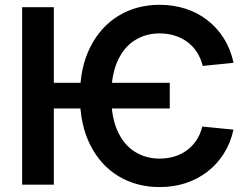

<svg xmlns="http://www.w3.org/2000/svg" viewBox="-20 -757 1022 787"><path d="M675.8 -417.5V-312.5H173.3V-417.5ZM937.5 -499.5 811 -486.8Q802.7 -519.5 786.1 -544.7Q769.5 -569.8 746.1 -586.4Q722.7 -603 694.3 -611.6Q666 -620.1 634.3 -620.1Q577.6 -620.1 532.7 -592Q487.8 -564 461.9 -506.8Q436 -449.7 436 -362.8Q436 -276.4 461.9 -219.7Q487.8 -163.1 532.7 -135Q577.6 -106.9 634.3 -106.9Q665.5 -106.9 693.6 -115.2Q721.7 -123.5 744.9 -140.1Q768.1 -156.7 784.7 -181.4Q801.3 -206.1 809.1 -238.3L937 -225.6Q924.8 -170.4 897.2 -127Q869.6 -83.5 829.8 -53Q790 -22.5 740.7 -6.3Q691.4 9.8 634.3 9.8Q540 9.8 466.1 -34.7Q392.1 -79.1 349.9 -162.8Q307.6 -246.6 307.6 -362.8Q307.6 -480 349.9 -563.7Q392.1 -647.5 466.1 -692.4Q540 -737.3 634.3 -737.3Q689.5 -737.3 739 -721.7Q788.6 -706.1 828.6 -675.5Q868.7 -645 896.7 -600.8Q924.8 -556.6 937.5 -499.5ZM200.7 -727.5V0H70.8V-727.5Z"/></svg>

Font: Inter 17pt SemiBold
Style: Regular
Weight: 600
Version: Version 4.001;git-66647c0bb